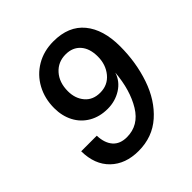

<svg xmlns="http://www.w3.org/2000/svg" viewBox="-194 -858 1011 1011"><g transform="rotate(-45 312.0 -352.0)"><path d="M51 -202H167Q169 -146 196 -115Q223 -84 274 -84Q362 -84 411.5 -165.5Q461 -247 471 -368Q455 -318 409.5 -289.5Q364 -261 308 -261Q249 -261 204 -287Q159 -313 135 -359Q111 -405 111 -463Q111 -534 142 -591.5Q173 -649 229 -682Q285 -715 357 -715Q470 -715 528.5 -644Q587 -573 587 -448Q587 -328 551 -223Q515 -118 442.5 -53.5Q370 11 266 11Q169 11 110.5 -45.5Q52 -102 51 -202ZM466 -493Q466 -553 436 -587Q406 -621 354 -621Q297 -621 261 -580.5Q225 -540 225 -475Q225 -421 255.5 -385Q286 -349 340 -349Q397 -349 431.5 -391Q466 -433 466 -493Z"/></g></svg>

Font: CBA Beacon Sans Bold
Style: Italic
Weight: 700
Italic angle: -13°
Designer: Wei Huang
Foundry: Wei Huang
Version: Version 1.002